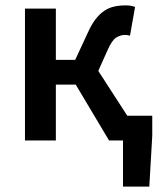

<svg xmlns="http://www.w3.org/2000/svg" viewBox="-20 -523 602 715"><path d="M438 172V0H386L262 -208H188V0H73V-491H188V-300H260L306 -399Q320 -431 335.5 -451Q351 -471 368 -482.5Q385 -494 405 -498.5Q425 -503 448 -503Q468 -503 483 -497L464 -390Q455 -393 446 -393Q428 -393 412 -382.5Q396 -372 380 -335L346 -259L454 -92H547V-17L536 172Z"/></svg>

Font: Processing Sans Pro Semibold
Style: Regular
Weight: 600
Designer: Paul D. Hunt
Foundry: Adobe Systems Incorporated
Version: Version 2.020;PS 2.000;hotconv 1.0.86;makeotf.lib2.5.63406